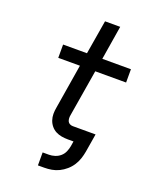

<svg xmlns="http://www.w3.org/2000/svg" viewBox="-168 -835 937 1141"><g transform="rotate(20 300.0 -264.5)"><path d="M213 206V124H253Q271 124 290 118Q309 112 324 99Q339 86 347 67.5Q355 49 358 31L363 0H328Q307 0 287 -3.5Q267 -7 250 -16Q233 -25 220.5 -40Q208 -55 201.5 -74Q195 -93 195 -113.5Q195 -134 199 -155L245 -436H108V-520H259L295 -735H391L356 -520H537V-436H342L293 -141Q291 -131 291.5 -120.5Q292 -110 296 -101.5Q300 -93 309 -88.5Q318 -84 328 -84H472L453 31Q449 54 441.5 77Q434 100 420.5 121Q407 142 387.5 159Q368 176 345.5 187Q323 198 299.5 202Q276 206 253 206Z"/></g></svg>

Font: Iosevka SS04 Medium Extended
Style: Italic
Weight: 500
Width: 7
Italic angle: -9°
Monospace: yes
Designer: Belleve Invis
Foundry: Belleve Invis
Version: Version 19.0.0; ttfautohint (v1.8.4)